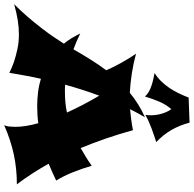

<svg xmlns="http://www.w3.org/2000/svg" viewBox="-83 -841 931 923"><g transform="rotate(90 382.5 -379.5)"><path d="M789.1 -184.1Q768.6 -174.3 748.5 -165.3Q728.5 -156.2 708 -147.9Q752.9 -66.9 807.1 4.9Q731.4 4.9 662.6 19.8Q593.8 34.7 522.9 65.9Q528.3 53.2 529.5 39.8Q530.8 26.4 530.8 12.2Q530.8 -11.2 526.4 -39.3Q522 -67.4 513.2 -98.1Q492.7 -95.2 472.2 -94Q451.7 -92.8 432.1 -92.8Q397.5 -92.8 364 -96.9Q330.6 -101.1 299.8 -110.8Q291.5 -74.7 284.7 -36.9Q277.8 1 271 41Q246.1 28.3 216.3 18.1Q190.9 9.8 157.5 2.4Q124 -4.9 86.9 -4.9Q55.2 -4.9 19.5 0.5Q-16.1 5.9 -59.1 18.1Q-25.9 -14.6 3.2 -48.6Q32.2 -82.5 56.4 -114Q80.6 -145.5 99.4 -173.1Q118.2 -200.7 130.9 -221.2Q116.7 -238.3 104.7 -257.8Q92.8 -277.3 82 -299.8Q101.6 -290 120.6 -282Q139.6 -273.9 158.2 -267.1Q180.7 -306.6 205.6 -346.7Q230.5 -386.7 258.8 -424.8Q252.9 -439 243.9 -457Q234.9 -475.1 224.4 -494.4Q213.9 -513.7 202.1 -532.7Q190.4 -551.8 179.2 -567.9Q226.1 -555.2 273.2 -547.9Q320.3 -540.5 367.2 -538.1Q394 -560.1 423.3 -578.4Q452.6 -596.7 484.9 -610.8Q474.6 -593.8 464.8 -575.7Q455.1 -557.6 445.8 -539.1Q470.2 -541.5 495.1 -544.7Q520 -547.9 546.9 -553.2Q564.9 -487.3 586.4 -424.8Q607.9 -362.3 632.8 -301.8Q654.3 -314 675.5 -326.9Q696.8 -339.8 717.8 -355Q732.9 -303.7 750.5 -260.7Q768.1 -217.8 789.1 -184.1ZM461.9 -235.8Q444.8 -273.9 424.6 -312.7Q404.3 -351.6 380.9 -391.1Q352.1 -314 328.1 -227.1Q336.9 -226.1 345.5 -226.1Q354 -226.1 362.8 -226.1Q387.7 -226.1 412.4 -228.3Q437 -230.5 461.9 -235.8ZM604 -665Q588.9 -660.2 571.8 -654.5Q554.7 -648.9 537.6 -642.3Q520.5 -635.7 503.9 -628.4Q487.3 -621.1 473.1 -612.8Q475.6 -627.9 475.1 -644.3Q474.6 -660.6 471.2 -677.2Q467.8 -693.8 461.4 -709.2Q455.1 -724.6 445.8 -737.8Q423.3 -711.4 410.2 -680.9Q397 -650.4 384.8 -610.8Q375.5 -621.6 362.3 -629.2Q349.1 -636.7 334 -641.8Q318.8 -647 303 -650.6Q287.1 -654.3 272 -657.2Q293.5 -670.4 311 -688.2Q328.6 -706.1 343 -727.3Q357.4 -748.5 368.9 -772.2Q380.4 -795.9 390.1 -820.8L510.7 -825.2Q522.9 -778.3 545.2 -739.3Q567.4 -700.2 604 -665Z"/></g></svg>

Font: Shojumaru
Style: Regular
Weight: 400
Version: Version 1.001